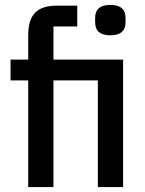

<svg xmlns="http://www.w3.org/2000/svg" viewBox="-20 -763 592 783"><path d="M95 -435H23V-520H95V-619Q95 -682 123 -711Q151 -740 212 -740H295V-655H198V-520H482V0H379V-435H198V0H95ZM430 -619Q368 -619 368 -672V-690Q368 -743 430 -743Q492 -743 492 -690V-672Q492 -619 430 -619Z"/></svg>

Font: IBM Plex Sans Condensed Medium
Style: Regular
Weight: 500
Width: 3
Designer: Mike Abbink, Paul van der Laan, Pieter van Rosmalen
Foundry: Bold Monday
Version: Version 1.3